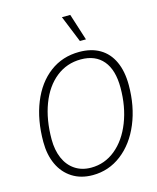

<svg xmlns="http://www.w3.org/2000/svg" viewBox="-136 -1026 922 1131"><g transform="rotate(-15 325.0 -461.0)"><path d="M56 -252Q56 -386 98 -490Q140 -594 217 -652Q294 -710 397 -710Q470 -710 522 -679.5Q574 -649 601.5 -589.5Q629 -530 629 -446Q629 -317 585.5 -212.5Q542 -108 464 -48Q386 12 288 12Q216 12 163.5 -21.5Q111 -55 83.5 -114.5Q56 -174 56 -252ZM290 -33Q373 -33 438.5 -86.5Q504 -140 541 -234Q578 -328 578 -444Q578 -552 530.5 -608.5Q483 -665 395 -665Q309 -665 243.5 -613Q178 -561 142.5 -467.5Q107 -374 107 -254Q107 -189 128.5 -139Q150 -89 191.5 -61Q233 -33 290 -33ZM418 -771 352 -934H403L455 -771Z"/></g></svg>

Font: Azeret Mono Thin
Style: Italic
Weight: 100
Italic angle: -12°
Designer: Martin Vácha
Foundry: Displaay
Version: Version 1.000; Glyphs 3.0.3, build 3074